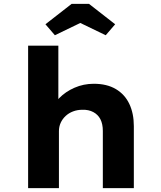

<svg xmlns="http://www.w3.org/2000/svg" viewBox="-20 -977 834 997"><path d="M126 0V-740H283V-407L245 -394Q255 -434 287.5 -467.5Q320 -501 367 -521.5Q414 -542 467 -542Q535 -542 581.5 -514.5Q628 -487 651.5 -437.5Q675 -388 675 -322V0H514V-297Q514 -333 501.5 -357.5Q489 -382 464.5 -395Q440 -408 408 -407Q382 -407 359.5 -398.5Q337 -390 320.5 -374.5Q304 -359 295 -339Q286 -319 286 -296V0H207Q174 0 154 0Q134 0 126 0ZM265 -794 216 -851 352 -957H442L578 -851L529 -794L382 -865H412Z"/></svg>

Font: Lexend Exa
Style: Bold
Weight: 700
Designer: Bonnie Shaver-Troup, Thomas Jockin
Foundry: Lexend
Version: Version 1.007